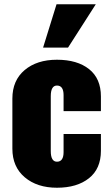

<svg xmlns="http://www.w3.org/2000/svg" viewBox="-20 -869 525 900"><path d="M182 -646 245 -849H429L299 -646ZM247 11Q154 11 96 -38Q38 -87 38 -172V-407Q38 -492 95.5 -540.5Q153 -589 247 -589Q342 -589 397.5 -545Q453 -501 453 -417V-348H278V-423Q278 -468 247 -468Q218 -468 218 -418V-161Q218 -111 247 -111Q278 -111 278 -156V-241H453V-162Q453 -78 397 -33.5Q341 11 247 11Z"/></svg>

Font: Oswald Heavy
Style: Regular
Weight: 400
Designer: Vernon Adams
Foundry: Vernon Adams
Version: Version 4.101